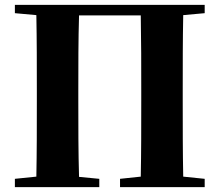

<svg xmlns="http://www.w3.org/2000/svg" viewBox="-20 -767 901 787"><path d="M41 -713 129 -705C131 -602 131 -499 131 -395V-353C131 -245 131 -143 129 -43L41 -34V0H387V-34L304 -42C301 -145 301 -247 301 -355V-395C301 -499 301 -603 304 -704H557C559 -601 559 -499 559 -395V-355C559 -246 559 -143 557 -43L472 -34V0H819V-34L731 -43C729 -145 729 -247 729 -353V-395C729 -499 729 -603 731 -705L819 -713V-747H41Z"/></svg>

Font: Noto Serif CJK SC Black
Style: Regular
Weight: 900
Designer: Ryoko NISHIZUKA 西塚涼子 (kana & ideographs); Frank Grießhammer (Latin, Greek & Cyrillic); Wenlong ZHANG 张文龙 (bopomofo); San
Foundry: Adobe
Version: Version 2.001;hotconv 1.1.0;makeotfexe 2.6.0